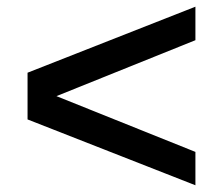

<svg xmlns="http://www.w3.org/2000/svg" viewBox="-20 -614 624 568"><path d="M558.1 -164.6V-65.9L61.5 -260.7V-398.9L558.1 -594.2V-495.1L147 -329.6Z"/></svg>

Font: Arimo SemiBold
Style: Italic
Weight: 600
Italic angle: -12°
Version: Version 1.33